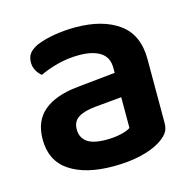

<svg xmlns="http://www.w3.org/2000/svg" viewBox="-81 -571 683 670"><g transform="rotate(-15 261.0 -236.5)"><path d="M250 -81Q279 -81 303 -86.5Q327 -92 338 -100V-211L241 -202Q201 -198 180 -184.5Q159 -171 159 -142Q159 -113 180.5 -97Q202 -81 250 -81ZM246 -488Q344 -488 402.5 -446Q461 -404 461 -316V-85Q461 -61 449 -47Q437 -33 419 -22Q391 -5 348 5Q305 15 250 15Q150 15 92.5 -23.5Q35 -62 35 -139Q35 -206 77.5 -241.5Q120 -277 201 -285L338 -299V-317Q338 -355 310.5 -373Q283 -391 233 -391Q194 -391 157 -381.5Q120 -372 91 -358Q80 -366 72.5 -379.5Q65 -393 65 -409Q65 -429 74.5 -441.5Q84 -454 105 -464Q134 -476 171 -482Q208 -488 246 -488Z"/></g></svg>

Font: Baloo 2 SemiBold
Style: Regular
Weight: 600
Designer: Sarang Kulkarni and Ek Type
Foundry: Ek Type
Version: Version 1.640;hotconv 1.0.111;makeotfexe 2.5.65597; ttfautoh